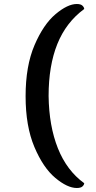

<svg xmlns="http://www.w3.org/2000/svg" viewBox="-20 -767 480 960"><path d="M108 -286Q108 -437 152.5 -541Q197 -645 257.5 -696Q318 -747 364 -747Q384 -747 392.5 -738.5Q401 -730 401 -722Q310 -655 266.5 -546.5Q223 -438 223 -287Q225 -137 269.5 -25.5Q314 86 401 149Q401 157 392.5 165Q384 173 364 173Q317 173 256.5 122.5Q196 72 152 -32Q108 -136 108 -286Z"/></svg>

Font: Arima Madurai
Style: Bold
Weight: 700
Designer: Joana Correia and Natanael Gama
Foundry: NDISCOVER
Version: Version 1.019